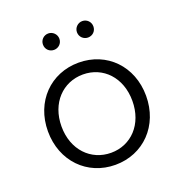

<svg xmlns="http://www.w3.org/2000/svg" viewBox="-130 -828 891 945"><g transform="rotate(-20 315.5 -355.5)"><path d="M316 5C463 5 573 -107 573 -263C573 -419 463 -530 316 -530C169 -530 59 -419 59 -263C59 -107 169 5 316 5ZM316 -58C211 -58 130 -140 130 -263C130 -386 211 -468 316 -468C421 -468 501 -386 501 -263C501 -140 421 -58 316 -58ZM403 -630C427 -630 446 -648 446 -673C446 -697 427 -716 403 -716C380 -716 360 -697 360 -673C360 -648 380 -630 403 -630ZM225 -630C248 -630 268 -648 268 -673C268 -697 248 -716 225 -716C201 -716 182 -697 182 -673C182 -648 201 -630 225 -630Z"/></g></svg>

Font: Chess Sans
Style: Regular
Weight: 400
Designer: Wolf Bōese
Foundry: Wolf Bōese
Version: Version 7.223;Glyphs 3.3 (3306)